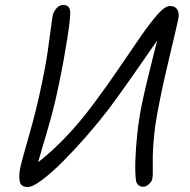

<svg xmlns="http://www.w3.org/2000/svg" viewBox="-20 -737 762 771"><path d="M91 14Q64 14 59.5 -8Q55 -30 61 -62Q65 -80 74.5 -114.5Q84 -149 97.5 -196Q111 -243 124.5 -297.5Q138 -352 150 -411Q163 -472 171 -526.5Q179 -581 184 -621Q189 -661 192 -676Q195 -690 206.5 -703.5Q218 -717 235 -717Q244 -717 250 -713.5Q256 -710 259 -703Q262 -696 262 -685Q262 -670 258.5 -641Q255 -612 249 -575Q243 -538 235.5 -495.5Q228 -453 219 -411Q202 -326 183 -258Q164 -190 148.5 -139.5Q133 -89 126 -53L105 -64Q150 -97 194 -137.5Q238 -178 280 -226Q322 -274 361 -327Q416 -401 462.5 -470Q509 -539 547 -593.5Q585 -648 614 -680.5Q643 -713 663 -713Q683 -713 692 -698.5Q701 -684 696 -661Q694 -651 686 -616.5Q678 -582 666 -532Q654 -482 641 -424.5Q628 -367 617 -310Q604 -244 599 -194Q594 -144 593.5 -109Q593 -74 593.5 -52.5Q594 -31 592 -22Q591 -13 585 -5Q579 3 571 8Q563 13 554 13Q543 13 535.5 6Q528 -1 526 -12Q522 -43 523.5 -91.5Q525 -140 531 -197Q537 -254 548 -310Q557 -355 570 -408.5Q583 -462 595.5 -512.5Q608 -563 617.5 -599.5Q627 -636 630 -646L656 -637Q646 -624 624.5 -593.5Q603 -563 575.5 -523Q548 -483 518.5 -441Q489 -399 462.5 -362Q436 -325 418 -301Q376 -246 327.5 -190.5Q279 -135 232.5 -88.5Q186 -42 148.5 -14Q111 14 91 14Z"/></svg>

Font: Shantell Sans Light
Style: Italic
Weight: 300
Italic angle: -11°
Designer: Stephen Nixon, Anya Danilova, Shantell Martin
Foundry: Arrow Type
Version: Version 1.008;[ac192a2d6]